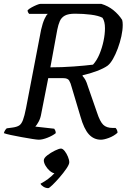

<svg xmlns="http://www.w3.org/2000/svg" viewBox="-30 -724 658 995"><path d="M171 0Q162 0 137 -4Q112 -8 81.5 -13.5Q51 -19 25.5 -24.5Q0 -30 -10 -34Q-8 -42 -3.5 -49Q1 -56 5 -59L35 -63Q57 -66 69 -73.5Q81 -81 89 -102Q97 -123 105 -164L183 -570Q191 -605 201 -626.5Q211 -648 218 -652H121Q119 -654 116 -659Q113 -664 113 -671Q120 -678 133.5 -685.5Q147 -693 160.5 -698.5Q174 -704 180 -704H495Q531 -693 558 -671Q585 -649 603 -621Q606 -611 606 -595Q606 -568 599 -536Q592 -504 580.5 -473Q569 -442 555.5 -418.5Q542 -395 528 -384Q509 -370 472 -356Q435 -342 398 -334V-330Q407 -320 413 -309Q419 -298 426 -275L473 -140Q488 -94 505 -77.5Q522 -61 554 -61H569Q573 -57 576 -50.5Q579 -44 579 -36Q560 -19 534.5 -9.5Q509 0 493 0Q456 0 430.5 -28Q405 -56 387 -120L341 -274Q336 -294 328.5 -306.5Q321 -319 298 -319H220L184 -136Q180 -111 170 -93Q160 -75 153 -68L251 -57Q253 -55 256 -48.5Q259 -42 259 -34Q243 -21 216.5 -10.5Q190 0 171 0ZM231 -375Q291 -375 352 -379.5Q413 -384 452 -389Q472 -411 485.5 -443.5Q499 -476 506.5 -511.5Q514 -547 514 -578Q514 -613 501 -632Q480 -643 441 -648Q402 -653 359 -653Q324 -653 306 -643Q288 -633 280 -614.5Q272 -596 267 -571ZM220 251Q207 251 195 243.5Q183 236 180 228Q222 206 252 174Q240 172 227 160.5Q214 149 205.5 134Q197 119 197 107Q197 95 215 81Q233 67 254.5 56.5Q276 46 286 46Q295 46 305 58.5Q315 71 322 88Q329 105 329 117Q329 128 314 150Q299 172 279 195Q259 218 242 234.5Q225 251 220 251Z"/></svg>

Font: Texturina 72pt 72pt Medium
Style: Italic
Weight: 500
Italic angle: -11°
Designer: Guillermo Torres Carreño
Foundry: Omnibus-Type
Version: Version 1.002; ttfautohint (v1.8.3)